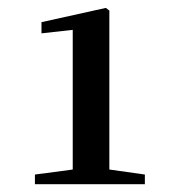

<svg xmlns="http://www.w3.org/2000/svg" viewBox="-20 -935 447 486"><path d="M256.8 -505.9 346.7 -493.2V-468.8H68.4V-493.2L164.1 -505.9V-859.4L85 -850.6V-878.9L248 -915L256.8 -908.2Z"/></svg>

Font: GenRyuMin TW TTF Bold
Style: Regular
Weight: 700
Version: Version 1.300